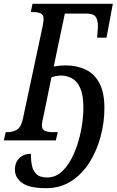

<svg xmlns="http://www.w3.org/2000/svg" viewBox="-38 -734 612 1004"><path d="M203 250Q115 250 77.5 222.5Q40 195 40 153Q40 115 63.5 92.5Q87 70 124 70Q123 101 128.5 129.5Q134 158 152 176Q170 194 209 194Q255 194 290 159Q325 124 349 68.5Q373 13 385.5 -50.5Q398 -114 398 -172Q398 -237 381.5 -273.5Q365 -310 338 -324.5Q311 -339 280 -339Q260 -338 249 -335Q238 -332 231 -330L190 -129Q186 -111 183.5 -99Q181 -87 181 -80Q181 -56 197.5 -49.5Q214 -43 237 -43H264L254 0H-18L-8 -43H3Q28 -43 50 -55.5Q72 -68 82 -114L185 -597Q187 -609 188.5 -618.5Q190 -628 190 -634Q190 -658 173.5 -664.5Q157 -671 134 -671H123L132 -714H552L519 -537H470Q471 -554 472.5 -570.5Q474 -587 474 -594Q475 -627 463 -645Q451 -663 414 -663H301L243 -386Q273 -392 304 -392Q364 -392 410 -370Q456 -348 482 -299Q508 -250 508 -169Q508 -94 488 -19.5Q468 55 429.5 116Q391 177 334 213.5Q277 250 203 250Z"/></svg>

Font: Noto Serif ExtraCondensed Medium
Style: Italic
Weight: 500
Width: 2
Italic angle: -12°
Designer: Monotype Design Team
Foundry: Monotype Imaging Inc.
Version: Version 2.013; ttfautohint (v1.8.4.7-5d5b)